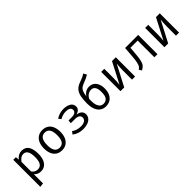

<svg xmlns="http://www.w3.org/2000/svg" viewBox="254 -2176 3801 3801"><g transform="rotate(-45 2154.0 -275.5)"><path d="M540 -270.3Q540 -186.7 516.9 -123.3Q493.8 -60 446.9 -24.1Q400 11.8 331.8 11.8Q242.6 11.8 189.2 -50.8V206.7L103.1 217.4V-540H176.4L183.6 -464.6Q213.3 -506.7 254.6 -529Q295.9 -551.3 344.6 -551.3Q448.2 -551.3 494.1 -477.9Q540 -404.6 540 -270.3ZM189.2 -395.4V-127.7Q210.8 -95.9 242.8 -77.9Q274.9 -60 312.8 -60Q380.5 -60 414.1 -111.8Q447.7 -163.6 447.7 -270.8Q447.7 -377.4 417.4 -429.7Q387.2 -482.1 324.1 -482.1Q282.6 -482.1 248.5 -457.4Q214.4 -432.8 189.2 -395.4Z M1155.4 -270.3Q1155.4 -186.7 1128.5 -123.1Q1101.5 -59.5 1049.2 -23.8Q996.9 11.8 923.1 11.8Q848.2 11.8 796.2 -22.8Q744.1 -57.4 717.4 -120.5Q690.8 -183.6 690.8 -269.2Q690.8 -353.3 717.7 -416.9Q744.6 -480.5 797.2 -515.9Q849.7 -551.3 924.1 -551.3Q999 -551.3 1050.8 -517.2Q1102.6 -483.1 1129 -419.7Q1155.4 -356.4 1155.4 -270.3ZM783.1 -269.2Q783.1 -163.1 817.9 -111Q852.8 -59 923.1 -59Q993.3 -59 1028.2 -111Q1063.1 -163.1 1063.1 -270.3Q1063.1 -376.9 1028.2 -429Q993.3 -481 924.1 -481Q853.8 -481 818.5 -429Q783.1 -376.9 783.1 -269.2Z M1524.6 -317.4Q1578.5 -317.4 1610 -339.7Q1641.5 -362.1 1641.5 -398.5Q1641.5 -441 1608.5 -461.8Q1575.4 -482.6 1513.3 -482.6Q1471.8 -482.6 1427.7 -470Q1383.6 -457.4 1347.2 -434.4L1306.2 -486.2Q1346.7 -516.4 1403.3 -533.8Q1460 -551.3 1516.4 -551.3Q1577.4 -551.3 1625.9 -534.9Q1674.4 -518.5 1702.6 -485.4Q1730.8 -452.3 1730.8 -404.6Q1730.8 -361 1701.3 -331.8Q1671.8 -302.6 1621.5 -288.2Q1660 -284.1 1691.5 -268.5Q1723.1 -252.8 1742.1 -225.6Q1761 -198.5 1761 -161.5Q1761 -106.2 1729.7 -67.2Q1698.5 -28.2 1642.8 -8.2Q1587.2 11.8 1515.9 11.8Q1380.5 11.8 1286.2 -63.6L1327.2 -119Q1367.7 -89.7 1413.8 -74.6Q1460 -59.5 1518.5 -59.5Q1591.3 -59.5 1629.2 -86.2Q1667.2 -112.8 1667.2 -159.5Q1667.2 -247.2 1529.7 -247.2H1421L1427.2 -317.4Z M2383.1 -257.9Q2383.1 -172.8 2354.1 -112.1Q2325.1 -51.3 2273.1 -19.7Q2221 11.8 2152.8 11.8Q2086.2 11.8 2034.6 -21.3Q1983.1 -54.4 1953.3 -123.1Q1923.6 -191.8 1923.6 -295.9Q1923.6 -413.3 1940.8 -489.5Q1957.9 -565.6 2000.8 -614.6Q2043.6 -663.6 2121.5 -690.8Q2184.1 -712.8 2219 -728.7Q2253.8 -744.6 2289.7 -769.2L2327.7 -702.1Q2294.9 -682.1 2256.7 -663.3Q2218.5 -644.6 2163.6 -624.6Q2116.4 -607.2 2087.9 -585.4Q2059.5 -563.6 2041.3 -521.3Q2023.1 -479 2015.9 -405.6Q2043.6 -451.8 2087.4 -478.2Q2131.3 -504.6 2186.7 -504.6Q2245.6 -504.6 2290 -474.9Q2334.4 -445.1 2358.7 -389.5Q2383.1 -333.8 2383.1 -257.9ZM2288.7 -254.9Q2288.7 -433.3 2172.8 -433.3Q2126.7 -433.3 2085.9 -407.7Q2045.1 -382.1 2017.9 -327.7V-262.1Q2017.9 -197.9 2034.4 -152.3Q2050.8 -106.7 2081 -83.1Q2111.3 -59.5 2152.8 -59.5Q2215.9 -59.5 2252.3 -102.6Q2288.7 -145.6 2288.7 -254.9Z M2973.8 -540V0H2887.7V-252.8Q2887.7 -356.4 2899 -440.5L2669.2 0H2564.6V-540H2650.8V-287.7Q2650.8 -236.4 2647.7 -185.1Q2644.6 -133.8 2640 -101.5L2867.2 -540Z M3600 -540V0H3513.8V-468.2H3311.8L3299.5 -325.6Q3290.3 -205.1 3275.4 -143.1Q3260.5 -81 3234.4 -49.2Q3208.2 -17.4 3156.4 11.3L3120 -44.1Q3149.7 -62.6 3166.4 -85.4Q3183.1 -108.2 3195.9 -162.8Q3208.7 -217.4 3216.9 -321.5L3233.8 -540Z M4204.6 -540V0H4118.5V-252.8Q4118.5 -356.4 4129.7 -440.5L3900 0H3795.4V-540H3881.5V-287.7Q3881.5 -236.4 3878.5 -185.1Q3875.4 -133.8 3870.8 -101.5L4097.9 -540Z"/></g></svg>

Font: Fira Code
Style: Regular
Weight: 400
Designer: Carrois Corporate, Edenspiekermann AG, Nikita Prokopov
Foundry: Carrois Corporate, Edenspiekermann AG, Nikita Prokopov
Version: Version 5.002